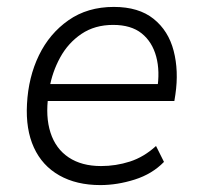

<svg xmlns="http://www.w3.org/2000/svg" viewBox="-20 -527 580 555"><path d="M270 8Q201 8 151.5 -20Q102 -48 78 -100.5Q54 -153 58 -226Q62 -304 92.5 -367Q123 -430 178 -468.5Q233 -507 309 -507Q381 -507 424 -472.5Q467 -438 482 -380Q497 -322 487 -254L484 -235H101L109 -284H455L434 -267Q443 -321 431.5 -363.5Q420 -406 389.5 -430.5Q359 -455 307 -455Q254 -455 215.5 -429Q177 -403 154 -361Q131 -319 123 -272L120 -252Q111 -190 126 -143.5Q141 -97 178.5 -72Q216 -47 272 -47Q315 -47 355.5 -60Q396 -73 431 -105L454 -59Q420 -24 369.5 -8Q319 8 270 8Z"/></svg>

Font: Nunitoga
Style: Light Italic
Weight: 300
Italic angle: -9°
Designer: Vernon Adams
Foundry: Vernon Adams
Version: Version 1.0